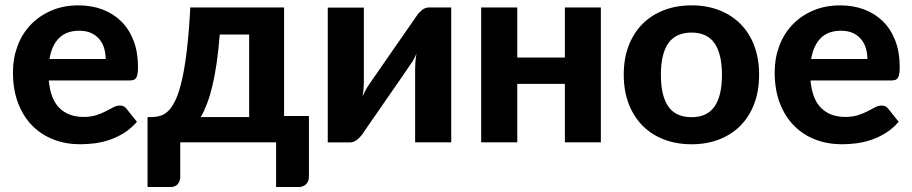

<svg xmlns="http://www.w3.org/2000/svg" viewBox="-20 -544 3488 734"><path d="M280.5 -523.5Q330 -523.5 371.8 -507.8Q413.5 -492 443.8 -462Q474 -432 490.8 -388.2Q507.5 -344.5 507.5 -288.5Q507.5 -273 506 -263Q504.5 -253 501 -247Q497.5 -241 491.5 -238.8Q485.5 -236.5 476 -236.5H166.5Q173 -164 207.8 -130.5Q242.5 -97 299 -97Q327.5 -97 348.2 -103.8Q369 -110.5 384.8 -118.8Q400.5 -127 413.2 -133.8Q426 -140.5 438.5 -140.5Q454.5 -140.5 463.5 -128.5L503.5 -78.5Q481.5 -53 455 -36.2Q428.5 -19.5 400 -9.8Q371.5 0 342.5 3.8Q313.5 7.5 286.5 7.5Q232.5 7.5 185.8 -10.2Q139 -28 104.2 -62.8Q69.5 -97.5 49.5 -149Q29.5 -200.5 29.5 -268.5Q29.5 -321 46.8 -367.5Q64 -414 96.5 -448.5Q129 -483 175.5 -503.2Q222 -523.5 280.5 -523.5ZM283 -426.5Q233.5 -426.5 205.5 -398.2Q177.5 -370 169 -318.5H384Q384 -340 378.2 -359.5Q372.5 -379 360 -394Q347.5 -409 328.5 -417.8Q309.5 -426.5 283 -426.5Z M1066 -515.5V-100.5H1161V131Q1161 149.5 1150 160.2Q1139 171 1122 171H1035.5V0H669V133Q669 147.5 660 159.2Q651 171 631 171H544V-96.5H562.5Q579 -97 595 -102Q611 -107 625.5 -122.2Q640 -137.5 652.8 -165.5Q665.5 -193.5 676 -240Q686.5 -286.5 694.5 -354Q702.5 -421.5 707.5 -515.5ZM820 -412Q815.5 -352 808.2 -303Q801 -254 791.8 -215.2Q782.5 -176.5 771.2 -147.2Q760 -118 747.5 -96.5H932.5V-412Z M1233 0.5V-515H1371V-231.5Q1371 -219.5 1369.8 -204.8Q1368.5 -190 1366 -175Q1377.5 -201.5 1389.5 -218.5Q1390 -219.5 1398.2 -231.5Q1406.5 -243.5 1419.5 -262.2Q1432.5 -281 1448.8 -304.5Q1465 -328 1482 -352.5Q1521.5 -409.5 1572 -482Q1579.5 -494 1592.2 -504.8Q1605 -515.5 1621 -515.5H1705V0H1567V-283.5Q1567 -295 1568.2 -309.5Q1569.5 -324 1572 -338.5Q1560.5 -312.5 1548.5 -296.5Q1547.5 -295.5 1539.5 -283.5Q1531.5 -271.5 1518.5 -252.8Q1505.5 -234 1489.2 -210.5Q1473 -187 1456 -162.5Q1416.5 -105.5 1366.5 -33Q1362.5 -27 1357.2 -21.2Q1352 -15.5 1345.8 -10.5Q1339.5 -5.5 1332.5 -2.5Q1325.5 0.5 1317.5 0.5Z M2277 -515.5V0H2139.5V-223.5H1957.5V0H1819.5V-515.5H1957.5V-324H2139.5V-515.5Z M2624 -523.5Q2682 -523.5 2729.5 -505Q2777 -486.5 2811 -452.2Q2845 -418 2863.5 -369Q2882 -320 2882 -258.5Q2882 -197 2863.5 -147.8Q2845 -98.5 2811 -64Q2777 -29.5 2729.5 -11Q2682 7.5 2624 7.5Q2565.5 7.5 2517.8 -11Q2470 -29.5 2436 -64Q2402 -98.5 2383.2 -147.8Q2364.5 -197 2364.5 -258.5Q2364.5 -320 2383.2 -369Q2402 -418 2436 -452.2Q2470 -486.5 2517.8 -505Q2565.5 -523.5 2624 -523.5ZM2624 -96Q2683 -96 2711.5 -136.8Q2740 -177.5 2740 -258Q2740 -338 2711.5 -378.8Q2683 -419.5 2624 -419.5Q2563.5 -419.5 2535 -378.8Q2506.5 -338 2506.5 -258Q2506.5 -177.5 2535 -136.8Q2563.5 -96 2624 -96Z M3192.5 -523.5Q3242 -523.5 3283.8 -507.8Q3325.5 -492 3355.8 -462Q3386 -432 3402.8 -388.2Q3419.5 -344.5 3419.5 -288.5Q3419.5 -273 3418 -263Q3416.5 -253 3413 -247Q3409.5 -241 3403.5 -238.8Q3397.5 -236.5 3388 -236.5H3078.5Q3085 -164 3119.8 -130.5Q3154.5 -97 3211 -97Q3239.5 -97 3260.2 -103.8Q3281 -110.5 3296.8 -118.8Q3312.5 -127 3325.2 -133.8Q3338 -140.5 3350.5 -140.5Q3366.5 -140.5 3375.5 -128.5L3415.5 -78.5Q3393.5 -53 3367 -36.2Q3340.5 -19.5 3312 -9.8Q3283.5 0 3254.5 3.8Q3225.5 7.5 3198.5 7.5Q3144.5 7.5 3097.8 -10.2Q3051 -28 3016.2 -62.8Q2981.5 -97.5 2961.5 -149Q2941.5 -200.5 2941.5 -268.5Q2941.5 -321 2958.8 -367.5Q2976 -414 3008.5 -448.5Q3041 -483 3087.5 -503.2Q3134 -523.5 3192.5 -523.5ZM3195 -426.5Q3145.5 -426.5 3117.5 -398.2Q3089.5 -370 3081 -318.5H3296Q3296 -340 3290.2 -359.5Q3284.5 -379 3272 -394Q3259.5 -409 3240.5 -417.8Q3221.5 -426.5 3195 -426.5Z"/></svg>

Font: Lato Heavy
Style: Regular
Weight: 800
Designer: Lukasz Dziedzic
Foundry: tyPoland Lukasz Dziedzic
Version: Version 2.007; 2014-02-27